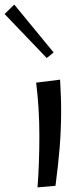

<svg xmlns="http://www.w3.org/2000/svg" viewBox="-82 -812 361 834"><path d="M159 -5 81 2Q89 -103 89 -222.5Q89 -342 75 -453L179 -466Q184 -387 183.5 -315.5Q183 -244 177 -169.5Q171 -95 159 -5ZM121 -560 -62 -751 -20 -792 151 -584Z"/></svg>

Font: Marhey Light
Style: Regular
Weight: 300
Designer: Nur Syamsi & Bustanul Arifin
Foundry: Namelatype
Version: Version 1.000